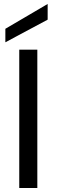

<svg xmlns="http://www.w3.org/2000/svg" viewBox="-20 -947 286 967"><path d="M168 -697V0H77V-697ZM220 -848 7 -734V-802L220 -927Z"/></svg>

Font: MSTAGE
Style: Regular
Weight: 400
Designer: Ninad Kale (Devanagari), Jonny Pinhorn (Latin)
Foundry: Indian Type Foundry
Version: 4.004